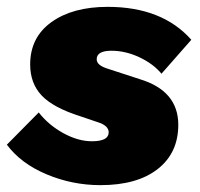

<svg xmlns="http://www.w3.org/2000/svg" viewBox="-38 -530 583 560"><path d="M-18 -108 75 -202Q104 -165 147 -141.5Q190 -118 230 -118Q279 -118 279 -144Q279 -164 246 -174L196 -191Q117 -216 83.5 -251.5Q50 -287 50 -342Q50 -421 112 -465.5Q174 -510 276 -510Q435 -510 520 -414L433 -315Q409 -344 368.5 -363Q328 -382 287 -382Q244 -382 244 -357Q244 -339 278 -329L370 -299Q482 -265 482 -166Q482 -84 422 -37Q362 10 255 10Q173 10 98 -21.5Q23 -53 -18 -108Z"/></svg>

Font: Elaine Sans ExtraBold
Style: Italic
Weight: 800
Italic angle: -13°
Designer: Wei Huang
Foundry: Wei Huang
Version: Version 2.001;December 24, 2019;FontCreator 12.0.0.2547 64-b